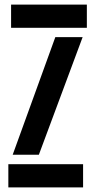

<svg xmlns="http://www.w3.org/2000/svg" viewBox="-20 -820 416 840"><path d="M28.5 -698.5V-800H360V-698.5ZM35.5 -143 222 -657.5H341.5L150 -143ZM16.5 0V-101.5H343.5V0Z"/></svg>

Font: Big Shoulders Stencil Text
Style: Bold
Weight: 700
Designer: Patric King
Foundry: XO Type Co
Version: Version 1.000